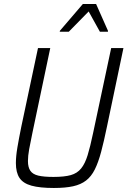

<svg xmlns="http://www.w3.org/2000/svg" viewBox="-20 -927 634 955"><path d="M248 8Q178 8 136.5 -3.5Q95 -15 77 -42Q59 -69 59 -116Q59 -149 66.5 -193.5Q74 -238 86 -297L169 -688H230L141 -265Q131 -218 125 -184.5Q119 -151 119 -126Q119 -95 131 -77.5Q143 -60 170.5 -53.5Q198 -47 246 -47Q300 -47 332 -56Q364 -65 383.5 -89Q403 -113 416 -155.5Q429 -198 443 -265L533 -688H594L512 -297Q497 -224 483 -171.5Q469 -119 451.5 -84Q434 -49 408 -29Q382 -9 343.5 -0.5Q305 8 248 8ZM277 -769 278 -774 392 -907H458L517 -774V-769H477L421 -870L322 -769Z"/></svg>

Font: Saira SemiCondensed Light
Style: Italic
Weight: 300
Width: 4
Italic angle: -12°
Designer: Hector Gatti with collaboration of the Omnibus-Type team
Foundry: Omnibus-Type
Version: Version 1.101